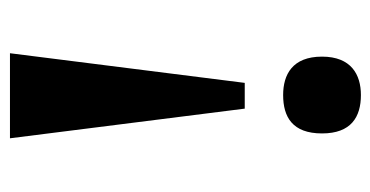

<svg xmlns="http://www.w3.org/2000/svg" viewBox="-204 -550 762 395"><g transform="rotate(-90 177.5 -353.0)"><path d="M151 -231H204L265 -714H90ZM179 8C221 8 258 -12 258 -72C258 -133 221 -152 179 -152C134 -152 100 -133 100 -72C100 -12 134 8 179 8Z"/></g></svg>

Font: Noto Serif Khmer Condensed ExtraBold
Style: Regular
Weight: 800
Width: 3
Designer: Danh Hong and the Monotype Design Team
Foundry: Monotype Imaging Inc.
Version: Version 2.004